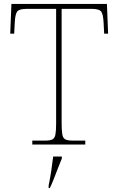

<svg xmlns="http://www.w3.org/2000/svg" viewBox="-20 -734 603 975"><path d="M144 0V-20H209Q234 -20 246 -26Q258 -32 261.5 -51Q265 -70 265 -108V-689H116Q77 -689 67 -675Q57 -661 55 -620L52 -563H32L38 -714H523L529 -563H509L506 -620Q504 -661 494 -675Q484 -689 445 -689H293V-108Q293 -70 296.5 -51Q300 -32 312 -26Q324 -20 349 -20H413V0ZM227 208Q235 170 240.5 132Q246 94 250 61H294V71Q285 92 274.5 119.5Q264 147 253.5 174Q243 201 233 221H227Z"/></svg>

Font: Noto Serif Myanmar Thin
Style: Regular
Weight: 100
Designer: Ben Mitchell and the Monotype Design Team
Foundry: Monotype Imaging Inc.
Version: Version 2.106; ttfautohint (v1.8.4.7-5d5b)